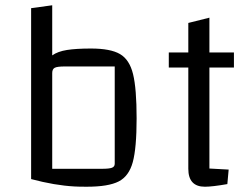

<svg xmlns="http://www.w3.org/2000/svg" viewBox="-20 -699 956 728"><path d="M498 -250Q498 -138 483.5 -84.5Q469 -31 430 -11Q391 9 309 9Q276 9 262 8Q188 4 98 -20V-668L178 -679V-489Q199 -504 234 -509.5Q269 -515 325 -515Q399 -515 435 -494Q471 -473 484.5 -418Q498 -363 498 -250ZM415 -447H225Q197 -447 187.5 -442Q178 -437 178 -422V-59H367Q394 -59 404.5 -63Q415 -67 415 -78Z M774 -443V-60Q838 -56 847 -56L842 -1Q785 9 757 9Q694 9 694 -59V-443H620V-500H694V-612L774 -632V-500H867V-443Z"/></svg>

Font: Changa Light
Style: Regular
Weight: 300
Designer: Eduardo Rodriguez Tunni
Foundry: Eduardo Rodriguez Tunni
Version: Version 2.002; ttfautohint (v1.5) -l 8 -r 50 -G 110 -x 14 -H